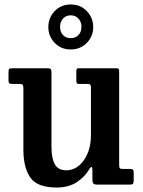

<svg xmlns="http://www.w3.org/2000/svg" viewBox="-20 -825 637 858"><path d="M84.5 -156.5V-430Q84.5 -442 81.2 -446Q78 -450 67.5 -450H35.5Q25 -450 21.5 -453Q18 -456 18 -466.5V-499Q18 -513 21 -516.5Q24 -520 37.5 -520H191.5Q202.5 -520 206.2 -516.8Q210 -513.5 210 -503V-169Q210 -118 225 -91Q240 -64 276 -64Q322.5 -64 354.5 -108.8Q386.5 -153.5 386.5 -223V-432Q386.5 -442.5 383.5 -446.2Q380.5 -450 373 -450H334.5Q327 -450 324 -452.5Q321 -455 321 -465.5V-505Q321 -514.5 323.2 -517.2Q325.5 -520 334.5 -520H497.5Q508 -520 510.2 -517Q512.5 -514 512.5 -503V-89Q512.5 -76 515.8 -73Q519 -70 530.5 -70H562.5Q571 -70 574.2 -66.8Q577.5 -63.5 577.5 -53V-19.5Q577.5 -8 574.2 -4Q571 0 560 0H416Q402.5 0 397.8 -4.2Q393 -8.5 393 -23.5V-62.5Q393 -91.5 379 -69Q359.5 -35 323.2 -11Q287 13 233 13Q146.5 13 115.5 -31.5Q84.5 -76 84.5 -156.5ZM296 -604Q252.5 -604 224.2 -633.5Q196 -663 196 -704Q196 -745.5 224.2 -775.2Q252.5 -805 296 -805Q340 -805 368.2 -775.2Q396.5 -745.5 396.5 -704Q396.5 -663 368 -633.5Q339.5 -604 296 -604ZM296 -654.5Q317.5 -654.5 330.8 -668.5Q344 -682.5 344 -704.5Q344 -727 330.8 -741.8Q317.5 -756.5 296 -756.5Q274.5 -756.5 261.5 -741.8Q248.5 -727 248.5 -704.5Q248.5 -682.5 261.5 -668.5Q274.5 -654.5 296 -654.5Z"/></svg>

Font: Besley* Narrow Semi
Style: Regular
Weight: 600
Width: 4
Designer: Owen Earl
Foundry: indestructible type*
Version: Version 3.000; ttfautohint (v1.8.3)